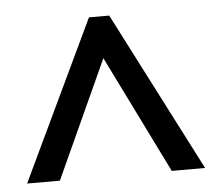

<svg xmlns="http://www.w3.org/2000/svg" viewBox="-40 -760 590 521"><g transform="rotate(-5 255.5 -499.5)"><path d="M13.7 -282.2 220.2 -716.8H275.4L498.5 -282.2H407.7L249.5 -603L103 -282.2Z"/></g></svg>

Font: Open Sans
Style: Regular
Weight: 600
Width: 3
Foundry: Ascender Corporation
Version: Version 1.000